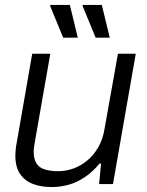

<svg xmlns="http://www.w3.org/2000/svg" viewBox="-20 -743 593 775"><path d="M188 12Q146 12 113 -0.5Q80 -13 61 -41Q42 -69 42 -114Q42 -127 43.5 -141Q45 -155 48 -170L110 -526H183L121 -172Q119 -161 117.5 -150.5Q116 -140 116 -131Q116 -99 128.5 -81.5Q141 -64 164 -58Q187 -52 215 -52Q246 -52 275.5 -62.5Q305 -73 331 -94Q357 -115 376 -147.5Q395 -180 402 -223L456 -526H528L436 0H380L388 -83H382Q353 -48 321 -27Q289 -6 256 3Q223 12 188 12ZM366 -591 313 -720 315 -723H391L423 -591ZM235 -591 182 -720 184 -723H262L294 -591Z"/></svg>

Font: Archivo SemiBold Light
Style: Italic
Weight: 300
Italic angle: -10°
Version: Version 2.001